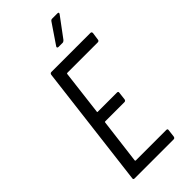

<svg xmlns="http://www.w3.org/2000/svg" viewBox="-279 -948 1002 1002"><g transform="rotate(-45 221.5 -447.0)"><path d="M427 -638H202Q200 -638 198.5 -637Q197 -636 197 -634L167 -386Q166 -385 167 -383.5Q168 -382 170 -382H312Q322 -382 320 -372L315 -329Q313 -319 304 -319H162Q158 -319 158 -315L127 -66Q127 -62 131 -62H356Q366 -62 364 -52L359 -10Q357 0 348 0H60Q50 0 52 -10L135 -690Q137 -700 146 -700H434Q443 -700 443 -690L437 -648Q437 -644 434 -641Q431 -638 427 -638ZM259 -778 333 -887Q338 -894 345 -894H385Q391 -894 392 -890.5Q393 -887 389 -882L308 -773Q301 -766 295 -766H264Q259 -766 257 -769.5Q255 -773 259 -778Z"/></g></svg>

Font: Barlow Condensed
Style: Italic
Weight: 400
Width: 3
Italic angle: -7°
Designer: Jeremy Tribby
Foundry: Tribby Type
Version: Version 1.408